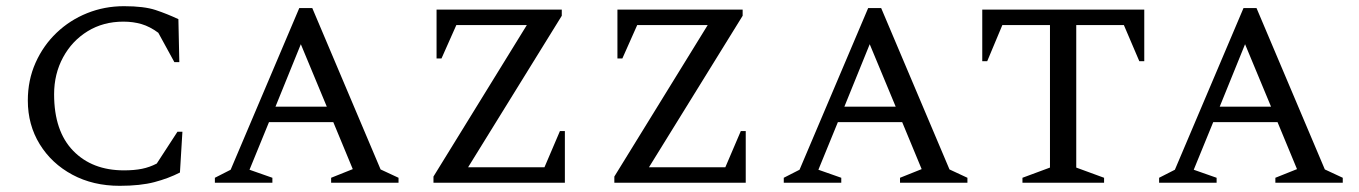

<svg xmlns="http://www.w3.org/2000/svg" viewBox="-20 -591 4396 621"><path d="M367 10Q281 10 214 -26Q147 -62 108.5 -124.5Q70 -187 70 -266Q70 -332 95 -388Q120 -444 163 -485Q206 -526 262 -548.5Q318 -571 381 -571Q446 -571 483.5 -558.5Q521 -546 557 -529L560 -390H544L492 -485Q465 -505 438 -513Q411 -521 379 -521Q314 -521 263.5 -490Q213 -459 184 -405.5Q155 -352 155 -286Q155 -167 216.5 -103.5Q278 -40 381 -40Q414 -40 439 -45Q464 -50 487 -62L554 -165H570L562 -33Q525 -14 479.5 -2Q434 10 367 10Z M675 0V-16L726 -42L948 -565H990L1211 -43L1269 -16V0H1051V-16L1121 -44L1058 -196H850L787 -42L861 -16V0ZM871 -246H1037L953 -448Z M1382 0V-20L1684 -510H1456L1408 -402H1392V-560H1797V-540L1494 -50H1741L1791 -167H1807V0Z M1967 0V-20L2269 -510H2041L1993 -402H1977V-560H2382V-540L2079 -50H2326L2376 -167H2392V0Z M2515 0V-16L2566 -42L2788 -565H2830L3051 -43L3109 -16V0H2891V-16L2961 -44L2898 -196H2690L2627 -42L2701 -16V0ZM2711 -246H2877L2793 -448Z M3287 0V-16L3376 -49V-510H3222L3173 -393H3157V-560H3681V-393H3665L3615 -510H3461V-49L3551 -16V0Z M3729 0V-16L3780 -42L4002 -565H4044L4265 -43L4323 -16V0H4105V-16L4175 -44L4112 -196H3904L3841 -42L3915 -16V0ZM3925 -246H4091L4007 -448Z"/></svg>

Font: Spectral SC
Style: Regular
Weight: 400
Designer: Jean-Baptiste Levee
Foundry: Production Type
Version: Version 2.001